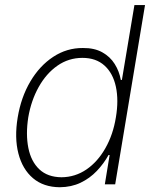

<svg xmlns="http://www.w3.org/2000/svg" viewBox="-20 -748 615 779"><path d="M222.7 11.7Q156.7 11.2 114 -24.9Q71.3 -61 54.7 -125Q38.1 -189 51.8 -271.5Q65.4 -353.5 103 -417.2Q140.6 -481 195.8 -517.3Q251 -553.7 316.4 -553.2Q362.8 -553.7 394.8 -535.9Q426.8 -518.1 445.3 -488.5Q463.9 -459 470.2 -423.8H474.6L525.4 -727.5H568.4L447.3 0H405.3L424.8 -119.1H420.4Q401.4 -84.5 372.8 -54.4Q344.2 -24.4 306.9 -6.6Q269.5 11.2 222.7 11.7ZM229.5 -28.8Q285.2 -29.3 330.8 -60.5Q376.5 -91.8 407.7 -147Q439 -202.1 450.2 -272Q461.9 -341.3 450.2 -396Q438.5 -450.7 404.1 -481.9Q369.6 -513.2 314.5 -513.2Q258.3 -513.2 212.9 -481.4Q167.5 -449.7 137 -395Q106.4 -340.3 94.7 -272Q84 -203.1 95 -147.9Q106 -92.8 139.6 -61Q173.3 -29.3 229.5 -28.8Z"/></svg>

Font: Inter Tight ExtraLight
Style: Italic
Weight: 250
Italic angle: -9.39999°
Designer: Rasmus Andersson
Foundry: rsms
Version: Version 3.004